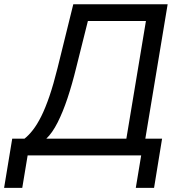

<svg xmlns="http://www.w3.org/2000/svg" viewBox="-49 -748 872 924"><path d="M-29.3 156.2 9.8 -80.6H68.8Q89.4 -96.7 109.6 -122.8Q129.9 -148.9 149.7 -188.5Q169.4 -228 189 -285.2Q208.5 -342.3 228 -420.9L303.7 -727.5H757.8L650.4 -80.6H731L692.4 156.2H604.5L630.4 0H84L58.1 156.2ZM173.8 -80.6H559.1L653.3 -647H374L317.4 -420.9Q298.3 -342.8 275.9 -275.4Q253.4 -208 228 -158Q202.6 -107.9 173.8 -80.6Z"/></svg>

Font: Inter 20pt
Style: Italic
Weight: 400
Italic angle: -9.3988°
Version: Version 4.001;git-66647c0bb